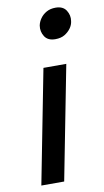

<svg xmlns="http://www.w3.org/2000/svg" viewBox="-86 -794 453 836"><g transform="rotate(-10 140.0 -376.0)"><path d="M27 0 125 -503H226L128 0ZM198 -617Q165 -617 151 -639Q137 -661 141 -687Q144 -703 154.5 -718Q165 -733 182 -742.5Q199 -752 222 -752Q255 -752 269 -730Q283 -708 279 -683Q277 -666 266.5 -651.5Q256 -637 239.5 -627Q223 -617 198 -617Z"/></g></svg>

Font: REM
Style: Italic
Weight: 400
Italic angle: -11°
Designer: Octavio Pardo
Foundry: Ashler Design
Version: Version 1.005;gftools[0.9.28]